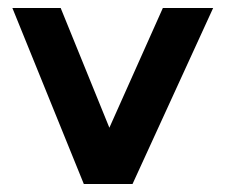

<svg xmlns="http://www.w3.org/2000/svg" viewBox="-20 -461 570 481"><path d="M514 -441 312 0H190L11 -441H132L254 -141L388 -441Z"/></svg>

Font: RailwayN12
Style: Semibold
Weight: 400
Version: 1999; 1.0, initial release  Kernus: V2.0